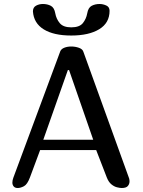

<svg xmlns="http://www.w3.org/2000/svg" viewBox="-20 -942 715 962"><path d="M130 -53Q117 -18 100 -9Q83 0 69 0Q55 0 48.5 -8Q42 -16 42 -27Q42 -39 47 -52L282 -685Q287 -697 302.5 -703Q318 -709 337 -709Q357 -709 375.5 -702.5Q394 -696 398 -682L627 -48Q628 -44 628.5 -40.5Q629 -37 629 -33Q629 -20 620.5 -10Q612 0 590 0Q581 0 566.5 -3.5Q552 -7 538 -18.5Q524 -30 515 -53L462 -190H181ZM326 -591H320L197 -242H447ZM417 -875Q422 -904 439.5 -913Q457 -922 479 -922Q496 -922 512.5 -914.5Q529 -907 529 -888Q529 -827 477 -795.5Q425 -764 337 -764Q249 -764 199 -795Q149 -826 145 -885Q145 -905 160.5 -913.5Q176 -922 195 -922Q217 -922 234.5 -913Q252 -904 257 -875Q262 -847 279.5 -826Q297 -805 337 -805Q378 -805 395 -826Q412 -847 417 -875Z"/></svg>

Font: Marmelad
Style: Regular
Weight: 400
Designer: Manvel Shmavonyan
Foundry: Cyreal
Version: Version 1.110; ttfautohint (v1.8.4.7-5d5b)